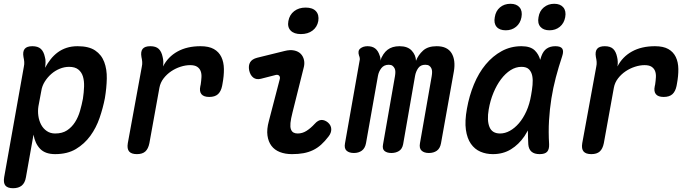

<svg xmlns="http://www.w3.org/2000/svg" viewBox="-48 -804 3668 1014"><path d="M190 -446Q203 -470 219.5 -491Q236 -512 257 -527.5Q278 -543 304 -551.5Q330 -560 362 -560Q421 -560 454.5 -537.5Q488 -515 502.5 -476.5Q517 -438 516 -389Q515 -340 506 -286Q496 -234 478 -181.5Q460 -129 429 -86.5Q398 -44 353 -17Q308 10 243 10Q191 10 164 -18Q137 -46 129 -93L89 132Q84 162 67 176Q50 190 21 190Q-8 190 -19.5 176Q-31 162 -26 132L78 -452Q81 -465 80 -477.5Q79 -490 76 -503Q71 -532 82.5 -546Q94 -560 123 -560Q152 -560 167.5 -546Q183 -532 189 -503Q193 -491 192.5 -474.5Q192 -458 190 -446ZM317 -451Q292 -451 267.5 -441Q243 -431 223 -413.5Q203 -396 188.5 -373Q174 -350 170 -323L155 -243Q151 -218 154.5 -192.5Q158 -167 169 -146Q180 -125 199 -112Q218 -99 243 -99Q281 -99 306 -115.5Q331 -132 348 -158.5Q365 -185 374.5 -218Q384 -251 390 -283Q395 -316 396 -346.5Q397 -377 390 -400Q383 -423 365.5 -437Q348 -451 317 -451Z M675 10Q646 10 634 -4Q622 -18 627 -48L701 -452Q704 -465 703 -477.5Q702 -490 699 -503Q694 -532 705.5 -546Q717 -560 746 -560Q775 -560 790 -546Q805 -532 811 -503Q814 -491 814.5 -478Q815 -465 813 -453Q839 -504 889.5 -532Q940 -560 1011 -560Q1055 -560 1081.5 -545Q1108 -530 1121 -503Q1134 -476 1134.5 -439.5Q1135 -403 1127 -361L1125 -350Q1119 -321 1103 -306.5Q1087 -292 1057 -292Q1028 -292 1016 -306.5Q1004 -321 1010 -349L1012 -358Q1015 -378 1016 -396.5Q1017 -415 1011.5 -429Q1006 -443 993 -451.5Q980 -460 956 -460Q932 -460 905.5 -451.5Q879 -443 856 -427.5Q833 -412 816 -390Q799 -368 794 -341L741 -48Q735 -18 719.5 -4Q704 10 675 10Z M1330 -388Q1306 -382 1290 -394Q1274 -406 1268 -432Q1263 -458 1273 -475Q1283 -492 1310 -499L1456 -535Q1484 -542 1505.5 -537.5Q1527 -533 1540 -520Q1553 -507 1557.5 -487Q1562 -467 1555 -443L1497 -211Q1488 -176 1486 -154.5Q1484 -133 1488.5 -121Q1493 -109 1502 -104Q1511 -99 1524 -99Q1549 -99 1571 -113Q1593 -127 1614 -150Q1632 -170 1649.5 -170.5Q1667 -171 1684 -157Q1701 -142 1701.5 -122Q1702 -102 1687 -83Q1668 -58 1648 -40Q1628 -22 1605 -11Q1582 0 1555 5Q1528 10 1494 10Q1458 10 1430 -1Q1402 -12 1385.5 -34Q1369 -56 1364.5 -88.5Q1360 -121 1372 -165L1429 -384Q1433 -397 1426.5 -404Q1420 -411 1408 -408ZM1541 -624Q1505 -624 1487 -642.5Q1469 -661 1475 -693Q1481 -726 1505.5 -745Q1530 -764 1566 -764Q1603 -764 1620.5 -745Q1638 -726 1633 -693Q1627 -661 1602.5 -642.5Q1578 -624 1541 -624Z M1821 4Q1796 4 1782.5 -8Q1769 -20 1774 -47L1851 -483Q1853 -490 1852 -497Q1851 -504 1848 -511Q1840 -536 1855 -548Q1870 -560 1893 -560Q1918 -560 1933.5 -548Q1949 -536 1957 -511Q1960 -504 1961 -497Q1962 -490 1960 -483Q1974 -522 1998.5 -541Q2023 -560 2062 -560Q2105 -560 2126.5 -536.5Q2148 -513 2149 -483Q2161 -514 2186.5 -537Q2212 -560 2258 -560Q2287 -560 2306.5 -550.5Q2326 -541 2337 -523Q2348 -505 2351 -480.5Q2354 -456 2349 -427L2281 -47Q2276 -20 2259 -8Q2242 4 2217 4Q2192 4 2178.5 -8.5Q2165 -21 2170 -48L2232 -402Q2234 -414 2234 -424.5Q2234 -435 2230 -443.5Q2226 -452 2218.5 -457Q2211 -462 2198 -462Q2173 -462 2160.5 -444Q2148 -426 2144 -403L2081 -42Q2076 -17 2059 -6.5Q2042 4 2019 4Q1996 4 1983 -6.5Q1970 -17 1975 -42L2038 -402Q2040 -414 2040 -424.5Q2040 -435 2036 -443Q2032 -451 2025 -456.5Q2018 -462 2005 -462Q1980 -462 1966 -444Q1952 -426 1948 -403L1885 -48Q1880 -21 1863 -8.5Q1846 4 1821 4Z M2555 10Q2519 10 2489 -3Q2459 -16 2439 -44.5Q2419 -73 2412.5 -118.5Q2406 -164 2418 -230Q2430 -298 2455 -358.5Q2480 -419 2517 -463.5Q2554 -508 2601.5 -534Q2649 -560 2706 -560Q2754 -560 2777 -537Q2797 -517 2805 -488Q2808 -497 2811 -507Q2821 -535 2839.5 -547.5Q2858 -560 2885 -560Q2913 -560 2921.5 -547Q2930 -534 2921 -507Q2902 -450 2887.5 -395Q2873 -340 2864 -283.5Q2855 -227 2851.5 -167.5Q2848 -108 2852 -42Q2853 -15 2841.5 -2.5Q2830 10 2802 10Q2774 10 2759 -3Q2744 -16 2742 -42Q2740 -80 2740 -115Q2731 -99 2722 -85Q2692 -41 2650.5 -15.5Q2609 10 2555 10ZM2593 -99Q2619 -99 2644.5 -113Q2670 -127 2692.5 -153Q2715 -179 2732 -216.5Q2749 -254 2757 -302Q2762 -329 2764.5 -355.5Q2767 -382 2763 -403Q2759 -424 2746 -437.5Q2733 -451 2706 -451Q2676 -451 2648.5 -433.5Q2621 -416 2598 -385.5Q2575 -355 2558 -314Q2541 -273 2533 -226Q2523 -168 2537 -133.5Q2551 -99 2593 -99ZM2854 -644Q2822 -644 2806 -662.5Q2790 -681 2796 -713Q2801 -746 2824 -765Q2847 -784 2879 -784Q2911 -784 2927 -765Q2943 -746 2937 -713Q2931 -681 2908.5 -662.5Q2886 -644 2854 -644ZM2623 -644Q2590 -644 2574.5 -662.5Q2559 -681 2565 -713Q2570 -746 2592.5 -765Q2615 -784 2648 -784Q2680 -784 2696 -765Q2712 -746 2706 -713Q2700 -681 2677.5 -662.5Q2655 -644 2623 -644Z M3075 10Q3046 10 3034 -4Q3022 -18 3027 -48L3101 -452Q3104 -465 3103 -477.5Q3102 -490 3099 -503Q3094 -532 3105.5 -546Q3117 -560 3146 -560Q3175 -560 3190 -546Q3205 -532 3211 -503Q3214 -491 3214.5 -478Q3215 -465 3213 -453Q3239 -504 3289.5 -532Q3340 -560 3411 -560Q3455 -560 3481.5 -545Q3508 -530 3521 -503Q3534 -476 3534.5 -439.5Q3535 -403 3527 -361L3525 -350Q3519 -321 3503 -306.5Q3487 -292 3457 -292Q3428 -292 3416 -306.5Q3404 -321 3410 -349L3412 -358Q3415 -378 3416 -396.5Q3417 -415 3411.5 -429Q3406 -443 3393 -451.5Q3380 -460 3356 -460Q3332 -460 3305.5 -451.5Q3279 -443 3256 -427.5Q3233 -412 3216 -390Q3199 -368 3194 -341L3141 -48Q3135 -18 3119.5 -4Q3104 10 3075 10Z"/></svg>

Font: Maple Mono NL SemiBold
Style: Italic
Weight: 600
Italic angle: -10°
Monospace: yes
Designer: subframe7536
Version: Version 7.000